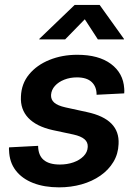

<svg xmlns="http://www.w3.org/2000/svg" viewBox="-20 -766 564 797"><path d="M225.1 11.7Q164.1 11.7 117.7 -6.3Q71.3 -24.4 45.2 -58.6Q19 -92.8 17.6 -141.6Q17.1 -145 17.1 -147.9Q17.1 -150.9 17.6 -154.3L138.2 -160.6Q138.7 -121.1 161.4 -102.1Q184.1 -83 228.5 -83Q258.8 -83 284.7 -92Q310.5 -101.1 326.9 -117.7Q343.3 -134.3 344.2 -156.2Q345.2 -175.8 330.6 -188.2Q315.9 -200.7 285.2 -207.5L198.2 -226.1Q130.9 -241.2 97.4 -276.6Q64 -312 66.9 -365.2Q68.8 -418.5 100.8 -457.3Q132.8 -496.1 185.3 -517.3Q237.8 -538.6 300.8 -538.6Q389.6 -538.6 440.7 -500.5Q491.7 -462.4 495.6 -398.9Q496.1 -394 496.1 -388.9Q496.1 -383.8 495.6 -378.4L380.9 -372.6Q381.3 -405.8 360.8 -425.3Q340.3 -444.8 299.3 -444.8Q271 -444.8 246.8 -435.3Q222.7 -425.8 208 -409.4Q193.4 -393.1 191.9 -372.1Q190.9 -352.5 205.1 -340.1Q219.2 -327.6 251.5 -320.3L340.8 -300.8Q409.7 -286.1 442.4 -252.9Q475.1 -219.7 472.2 -168Q470.7 -127 450.7 -93.8Q430.7 -60.5 396.7 -36.9Q362.8 -13.2 318.6 -0.7Q274.4 11.7 225.1 11.7ZM250.5 -602.5H143.1V-604.5L290 -745.6H393.6L494.6 -604.5V-602.5H386.2L332 -686Z"/></svg>

Font: Inter 24pt SemiBold
Style: Italic
Weight: 600
Italic angle: -9.3988°
Designer: Rasmus Andersson
Foundry: rsms
Version: Version 4.001;git-66647c0bb